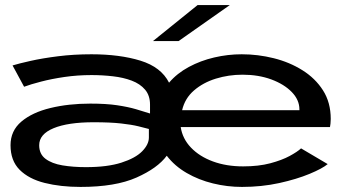

<svg xmlns="http://www.w3.org/2000/svg" viewBox="-20 -726 1340 757"><path d="M297.5 11Q218.5 11 156 -4.8Q93.5 -20.5 57.5 -56.5Q21.5 -92.5 21.5 -153.5Q21.5 -210.5 64.5 -246.8Q107.5 -283 179 -300.2Q250.5 -317.5 336 -317.5Q399 -317.5 442.2 -311Q485.5 -304.5 516 -295.5Q546.5 -286.5 571.5 -278.5V-313.5Q571.5 -349.5 552 -372.5Q532.5 -395.5 499.5 -408Q466.5 -420.5 425.2 -425.2Q384 -430 341 -430Q285.5 -430 234.2 -422.5Q183 -415 141.8 -404.2Q100.5 -393.5 75 -384L29.5 -468Q54 -475.5 100.8 -486Q147.5 -496.5 209.2 -504.2Q271 -512 340.5 -512Q452 -512 533.8 -486.8Q615.5 -461.5 646.5 -400Q678 -437 724.5 -462Q771 -487 824.8 -499.5Q878.5 -512 933 -512Q997 -512 1059.2 -496.5Q1121.5 -481 1172.2 -449.2Q1223 -417.5 1253.5 -369.8Q1284 -322 1284 -257Q1284 -247 1283 -238.5Q1282 -230 1281 -225H692.5Q699.5 -179 733 -144Q766.5 -109 819.5 -89.5Q872.5 -70 938.5 -70Q999.5 -70 1045.5 -82.2Q1091.5 -94.5 1122 -111Q1152.5 -127.5 1167 -141L1272 -79Q1251 -61.5 1200.5 -40.5Q1150 -19.5 1080.8 -4.2Q1011.5 11 934 11Q876 11 819.8 -2.8Q763.5 -16.5 716 -44Q668.5 -71.5 637.5 -112Q601.5 -63 518.2 -26Q435 11 297.5 11ZM698 -291.5H1160.5V-294.5Q1160.5 -332 1130.5 -363Q1100.5 -394 1049.8 -412.8Q999 -431.5 936.5 -431.5Q881.5 -431.5 831.2 -416Q781 -400.5 745 -369.5Q709 -338.5 698 -291.5ZM319 -67Q403.5 -67 458.8 -84.8Q514 -102.5 540.5 -129.5Q567 -156.5 567 -184V-217.5Q550.5 -222 525 -228.2Q499.5 -234.5 457.5 -239.2Q415.5 -244 349.5 -244Q248 -244 191.2 -220.5Q134.5 -197 134.5 -153.5Q134.5 -118.5 159.5 -99.8Q184.5 -81 226.2 -74Q268 -67 319 -67ZM684 -564H583L759 -706H886Z"/></svg>

Font: Trispace Expanded
Style: Regular
Weight: 400
Width: 7
Designer: Tyler Finck
Foundry: Etcetera Type Company
Version: Version 1.210; ttfautohint (v1.8.3)